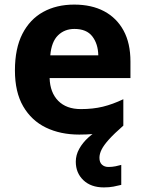

<svg xmlns="http://www.w3.org/2000/svg" viewBox="-20 -576 631 836"><path d="M413 111Q413 131 424 141Q435 151 452 151Q468 151 483 148Q498 145 508 142V229Q492 233 474 236.5Q456 240 432 240Q376 240 343 208.5Q310 177 310 128Q310 99 325 72Q340 45 365 22.5Q390 0 420 -17L517 -29Q477 6 454.5 31Q432 56 422.5 75Q413 94 413 111ZM303 -556Q379 -556 433.5 -527Q488 -498 518 -443Q548 -388 548 -308V-236H196Q198 -173 233.5 -137Q269 -101 332 -101Q385 -101 428 -111.5Q471 -122 517 -144V-29Q477 -9 432.5 0.5Q388 10 325 10Q243 10 180 -20.5Q117 -51 81 -113Q45 -175 45 -269Q45 -365 77.5 -428.5Q110 -492 168 -524Q226 -556 303 -556ZM304 -450Q261 -450 232.5 -422Q204 -394 199 -335H408Q407 -385 382 -417.5Q357 -450 304 -450Z"/></svg>

Font: Noto Sans Cham
Style: Regular
Weight: 400
Designer: Monotype Design Team
Foundry: Monotype Imaging Inc.
Version: Version 2.002